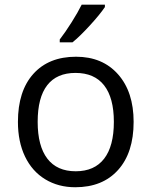

<svg xmlns="http://www.w3.org/2000/svg" viewBox="-20 -786 644 816"><path d="M547.9 -268.1Q547.9 -137.2 481.9 -63.7Q416 9.8 299.8 9.8Q228 9.8 172.4 -23.9Q116.7 -57.6 86.4 -120.6Q56.2 -183.6 56.2 -268.1Q56.2 -398.9 121.6 -471.9Q187 -544.9 303.2 -544.9Q415.5 -544.9 481.7 -470.2Q547.9 -395.5 547.9 -268.1ZM140.1 -268.1Q140.1 -165.5 181.2 -111.8Q222.2 -58.1 301.8 -58.1Q381.3 -58.1 422.6 -111.6Q463.9 -165 463.9 -268.1Q463.9 -370.1 422.6 -423.1Q381.3 -476.1 300.8 -476.1Q221.2 -476.1 180.7 -423.8Q140.1 -371.6 140.1 -268.1ZM233.9 -618.2Q257.3 -648.4 284.4 -691.4Q311.5 -734.4 327.1 -766.1H425.8V-755.9Q404.3 -724.1 361.8 -677.7Q319.3 -631.3 288.1 -606H233.9Z"/></svg>

Font: QFn2     
Style: Regular
Weight: 400
Foundry: Ascender Corporation
Version: Version 1.10